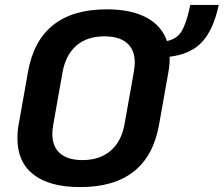

<svg xmlns="http://www.w3.org/2000/svg" viewBox="-20 -750 911 782"><path d="M671 -519Q672 -492 666 -457L628 -243Q583 12 307 12Q182 12 116.5 -39Q51 -90 51 -186Q51 -218 56 -243L94 -457Q139 -712 415 -712Q513 -712 575.5 -679Q638 -646 660 -583Q702 -591 721.5 -626Q741 -661 755 -730H871Q849 -628 802.5 -578.5Q756 -529 671 -519ZM529 -494Q529 -547 497.5 -574.5Q466 -602 405 -602Q335 -602 291.5 -564.5Q248 -527 235 -457L197 -243Q193 -217 193 -206Q193 -153 224.5 -125.5Q256 -98 316 -98Q386 -98 430 -135.5Q474 -173 487 -243L525 -457Q529 -483 529 -494Z"/></svg>

Font: KoHo
Style: Bold Italic
Weight: 700
Italic angle: -10°
Version: Version 1.000; ttfautohint (v1.6)